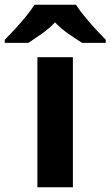

<svg xmlns="http://www.w3.org/2000/svg" viewBox="-79 -786 464 806"><path d="M227 0H78V-546H227ZM240 -766Q254 -744 276.5 -716.5Q299 -689 323 -663Q347 -637 365 -619V-606H266Q240 -622 209 -643.5Q178 -665 152 -692Q126 -665 96 -644Q66 -623 40 -606H-59V-619Q-40 -638 -16.5 -663.5Q7 -689 29.5 -716.5Q52 -744 66 -766Z"/></svg>

Font: Noto Sans New Tai Lue
Style: Regular
Weight: 400
Designer: Monotype Design Team
Foundry: Monotype Imaging Inc.
Version: Version 2.003